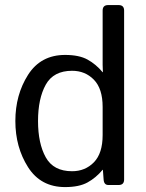

<svg xmlns="http://www.w3.org/2000/svg" viewBox="-20 -741 586 769"><path d="M41.5 -256.3Q41.5 -361.3 92.3 -441.2Q143.1 -521 240.7 -521Q296.9 -521 330.6 -502.4Q364.3 -483.9 391.1 -451.7H392.1Q391.1 -466.3 391.1 -481.4V-698.7Q391.1 -720.7 413.1 -720.7H455.1Q477.1 -720.7 477.1 -698.7V-22Q477.1 0 455.1 0H414.1Q396.5 0 395 -22L392.1 -61H391.1Q364.3 -28.8 330.6 -10.3Q296.9 8.3 240.7 8.3Q143.1 8.3 92.3 -71.5Q41.5 -151.4 41.5 -256.3ZM132.3 -256.3Q132.3 -166.5 163.3 -110.8Q194.3 -55.2 268.6 -55.2Q321.3 -55.2 356.2 -91.1Q391.1 -127 391.1 -200.2V-312.5Q391.1 -385.7 356.2 -421.6Q321.3 -457.5 268.6 -457.5Q194.3 -457.5 163.3 -401.9Q132.3 -346.2 132.3 -256.3Z"/></svg>

Font: Istok Web
Style: Regular
Weight: 400
Designer: Andrey V. Panov
Foundry: Andrey V. Panov
Version: Version 1.0.2g